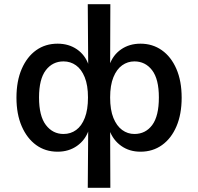

<svg xmlns="http://www.w3.org/2000/svg" viewBox="-20 -710 939 910"><path d="M396 180 398 -92H400Q384 -46 345 -18.5Q306 9 253 9Q195 9 151.5 -22.5Q108 -54 83 -111.5Q58 -169 58 -247Q58 -326 83 -383.5Q108 -441 151.5 -472Q195 -503 253 -503Q306 -503 345 -476Q384 -449 400 -402H398L396 -690H503L502 -402H499Q515 -449 554 -476Q593 -503 646 -503Q703 -503 747 -472Q791 -441 816 -383.5Q841 -326 841 -247Q841 -169 816.5 -111.5Q792 -54 748 -22.5Q704 9 646 9Q593 9 554.5 -18.5Q516 -46 499 -92H502L503 180ZM281 -75Q315 -75 341 -94Q367 -113 382 -151.5Q397 -190 397 -248Q397 -306 381.5 -344Q366 -382 340 -400.5Q314 -419 281 -419Q229 -419 197 -377Q165 -335 165 -248Q165 -160 197.5 -117.5Q230 -75 281 -75ZM617 -75Q670 -75 701.5 -117.5Q733 -160 733 -248Q733 -335 701 -377Q669 -419 617 -419Q585 -419 559 -400.5Q533 -382 517.5 -344Q502 -306 502 -248Q502 -189 517.5 -151Q533 -113 559 -94Q585 -75 617 -75Z"/></svg>

Font: Nunito Sans 9pt SemiBold
Style: Regular
Weight: 600
Version: Version 3.101;gftools[0.9.27]